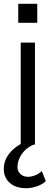

<svg xmlns="http://www.w3.org/2000/svg" viewBox="-47 -760 266 1010"><path d="M62 0V-536H137V0ZM49 -640V-740H149V-640ZM-27 129Q-27 92 -8.5 62.5Q10 33 40 11.5Q70 -10 104 -20H135V0Q115 5 94 22Q73 39 59 64.5Q45 90 45 121Q45 140 60 155Q75 170 100 170Q119 170 138.5 162Q158 154 173 140L194 193Q176 210 147.5 220Q119 230 90 230Q36 230 4.5 202Q-27 174 -27 129Z"/></svg>

Font: Kosmopol Plus Jakarta Sans
Style: Regular
Weight: 400
Designer: Gumpita Rahayu
Foundry: Tokotype
Version: Version 2.006